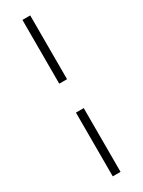

<svg xmlns="http://www.w3.org/2000/svg" viewBox="-223 -746 669 897"><g transform="rotate(-30 111.0 -298.0)"><path d="M90 -376V-720H132V-376ZM90 124V-220H132V124Z"/></g></svg>

Font: Hauora
Style: Regular
Weight: 400
Designer: Wayne Shih
Foundry: WCYS
Version: Version 1.001